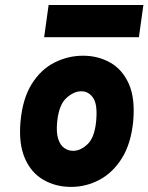

<svg xmlns="http://www.w3.org/2000/svg" viewBox="-20 -734 596 772"><path d="M266 17.5Q204 17.5 154.8 -10.8Q105.5 -39 80 -97.5Q54.5 -156 62.5 -245.5Q71 -338 107.8 -396.5Q144.5 -455 199 -482.5Q253.5 -510 314 -510Q374 -510 423 -482.5Q472 -455 498 -396.8Q524 -338.5 515.5 -245.5Q506.5 -155.5 469.8 -97.2Q433 -39 379.5 -10.8Q326 17.5 266 17.5ZM274 -127.5Q303.5 -127.5 331.8 -154Q360 -180.5 366.5 -245.5Q373 -313 354.8 -340Q336.5 -367 307 -367Q276.5 -367 246.8 -339.8Q217 -312.5 210 -245.5Q205.5 -202 213.8 -176Q222 -150 238.5 -138.8Q255 -127.5 274 -127.5ZM175.5 -714H556.5L538.5 -584.5H157.5Z"/></svg>

Font: Karla ExtraBold
Style: Italic
Weight: 800
Italic angle: -8°
Designer: Jonathan Pinhorn
Version: Version 2.004;gftools[0.9.33]